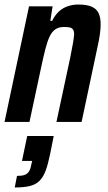

<svg xmlns="http://www.w3.org/2000/svg" viewBox="-23 -538 475 847"><path d="M-3 0 105 -510H209L199 -446H207Q220 -472 237 -487.5Q254 -503 276 -510.5Q298 -518 322 -518Q360 -518 381.5 -508.5Q403 -499 412 -480Q421 -461 421 -430Q421 -411 417.5 -386Q414 -361 407 -330L337 0H226L287 -285Q295 -324 299 -348Q303 -372 304 -386Q304 -401 299 -408Q294 -415 284 -417Q274 -419 259 -419Q236 -419 221 -408.5Q206 -398 196 -377Q186 -356 177.5 -323Q169 -290 159 -243L107 0ZM42 289 52 238Q74 238 86 233.5Q98 229 105 218Q112 207 115 188L119 172H74L97 62H214L198 142Q189 186 178.5 214.5Q168 243 151.5 259.5Q135 276 109 282.5Q83 289 42 289Z"/></svg>

Font: Saira Condensed SemiBold
Style: Italic
Weight: 600
Width: 3
Italic angle: -12°
Designer: Hector Gatti with collaboration of the Omnibus-Type team
Foundry: Omnibus-Type
Version: Version 1.101